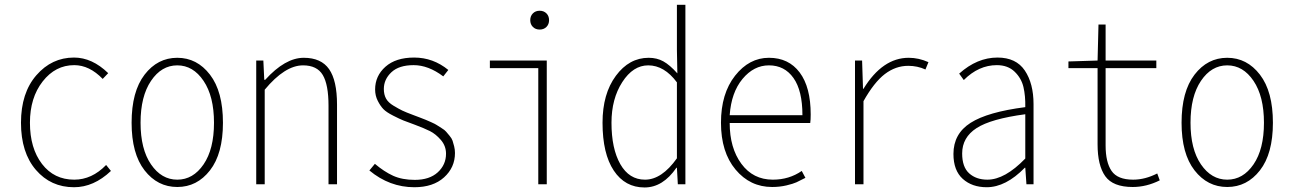

<svg xmlns="http://www.w3.org/2000/svg" viewBox="-20 -784 5492 817"><path d="M294.9 12.7Q196.3 12.7 132.8 -61Q69.3 -134.8 69.3 -261.7Q69.3 -388.7 134.8 -463.9Q200.2 -539.1 294.9 -539.1Q372.1 -539.1 440.4 -472.7L417 -448.2Q360.4 -506.8 295.9 -506.8Q215.8 -506.8 161.6 -437.5Q107.4 -368.2 107.4 -261.7Q107.4 -153.3 158.7 -86.4Q210 -19.5 295.9 -19.5Q371.1 -19.5 431.6 -82L452.1 -56.6Q378.9 12.7 294.9 12.7Z M540 -261.7Q540 -394.5 595.2 -466.3Q650.4 -538.1 734.4 -538.1Q818.4 -538.1 873.5 -466.3Q928.7 -394.5 928.7 -261.7Q928.7 -129.9 873.5 -59.1Q818.4 11.7 734.4 11.7Q650.4 11.7 595.2 -59.1Q540 -129.9 540 -261.7ZM622.6 -84.5Q667 -19.5 734.4 -19.5Q801.8 -19.5 846.2 -84.5Q890.6 -149.4 890.6 -261.7Q890.6 -374 846.2 -439.9Q801.8 -505.9 734.4 -505.9Q667 -505.9 622.6 -439.9Q578.1 -374 578.1 -261.7Q578.1 -149.4 622.6 -84.5Z M1070.3 0V-526.4H1100.6L1104.5 -444.3H1108.4Q1193.4 -538.1 1272.5 -538.1Q1346.7 -538.1 1380.4 -489.7Q1414.1 -441.4 1414.1 -338.9V0H1377.9V-334Q1377.9 -423.8 1353.5 -464.8Q1329.1 -505.9 1269.5 -505.9Q1192.4 -505.9 1106.4 -402.3V0Z M1743.2 12.7Q1637.7 12.7 1551.8 -58.6L1575.2 -86.9Q1614.3 -53.7 1652.8 -36.1Q1691.4 -18.6 1745.1 -18.6Q1807.6 -18.6 1842.8 -50.8Q1877.9 -83 1877.9 -129.9Q1877.9 -163.1 1856 -188.5Q1834 -213.9 1809.6 -226.1Q1785.2 -238.3 1746.1 -252.9Q1710.9 -265.6 1696.3 -271.5Q1681.6 -277.3 1652.8 -292Q1624 -306.6 1611.3 -319.8Q1598.6 -333 1587.4 -355Q1576.2 -377 1576.2 -403.3Q1576.2 -460.9 1620.1 -500Q1664.1 -539.1 1742.2 -539.1Q1823.2 -539.1 1887.7 -486.3L1866.2 -459Q1802.7 -506.8 1740.2 -506.8Q1677.7 -506.8 1645.5 -476.6Q1613.3 -446.3 1613.3 -405.3Q1613.3 -381.8 1622.6 -364.7Q1631.8 -347.7 1654.8 -334Q1677.7 -320.3 1691.9 -313.5Q1706.1 -306.6 1740.2 -293.9Q1743.2 -293 1764.6 -284.7Q1786.1 -276.4 1791 -274.4Q1795.9 -272.5 1814.5 -264.2Q1833 -255.9 1838.4 -252Q1843.8 -248 1858.4 -239.3Q1873 -230.5 1878.4 -223.6Q1883.8 -216.8 1893.1 -206.1Q1902.3 -195.3 1905.8 -185.1Q1909.2 -174.8 1912.6 -161.1Q1916 -147.5 1916 -132.8Q1916 -71.3 1869.6 -29.3Q1823.2 12.7 1743.2 12.7Z M2270.5 0V-494.1H2064.5V-526.4H2306.6V0ZM2305.2 -669.4Q2293.9 -658.2 2276.4 -658.2Q2258.8 -658.2 2247.6 -669.4Q2236.3 -680.7 2236.3 -698.2Q2236.3 -715.8 2247.6 -727.1Q2258.8 -738.3 2276.4 -738.3Q2293.9 -738.3 2305.2 -727.1Q2316.4 -715.8 2316.4 -698.2Q2316.4 -680.7 2305.2 -669.4Z M2722.7 13.7Q2639.6 13.7 2591.8 -58.1Q2543.9 -129.9 2543.9 -261.7Q2543.9 -384.8 2600.6 -461.4Q2657.2 -538.1 2740.2 -538.1Q2775.4 -538.1 2802.7 -522.9Q2830.1 -507.8 2862.3 -471.7L2860.4 -572.3V-763.7H2896.5V0H2864.3L2860.4 -70.3H2858.4Q2800.8 13.7 2722.7 13.7ZM2724.6 -19.5Q2795.9 -19.5 2860.4 -110.4V-433.6Q2806.6 -505.9 2738.3 -505.9Q2673.8 -505.9 2627.9 -434.6Q2582 -363.3 2582 -261.7Q2582 -151.4 2619.6 -85.4Q2657.2 -19.5 2724.6 -19.5Z M3265.6 11.7Q3171.9 11.7 3109.9 -62.5Q3047.9 -136.7 3047.9 -261.7Q3047.9 -385.7 3107.9 -461.9Q3168 -538.1 3252 -538.1Q3335.9 -538.1 3382.8 -475.6Q3429.7 -413.1 3429.7 -296.9Q3429.7 -273.4 3427.7 -260.7H3085Q3085 -154.3 3134.8 -86.9Q3184.6 -19.5 3268.6 -19.5Q3337.9 -19.5 3391.6 -56.6L3407.2 -27.3Q3382.8 -14.6 3369.1 -8.3Q3355.5 -2 3326.7 4.9Q3297.9 11.7 3265.6 11.7ZM3085 -293.9H3394.5Q3394.5 -398.4 3356.4 -452.1Q3318.4 -505.9 3252 -505.9Q3187.5 -505.9 3139.6 -448.2Q3091.8 -390.6 3085 -293.9Z M3618.2 0V-526.4H3648.4L3652.3 -406.2H3654.3Q3735.4 -538.1 3846.7 -538.1Q3889.6 -538.1 3930.7 -519.5L3918 -488.3Q3883.8 -503.9 3844.7 -503.9Q3791 -503.9 3745.1 -468.8Q3699.2 -433.6 3654.3 -353.5V0Z M4178.7 12.7Q4116.2 12.7 4076.7 -22.9Q4037.1 -58.6 4037.1 -128.9Q4037.1 -214.8 4109.9 -261.2Q4182.6 -307.6 4342.8 -328.1Q4343.8 -376 4335 -413.6Q4326.2 -451.2 4297.4 -479Q4268.6 -506.8 4221.7 -506.8Q4144.5 -506.8 4081.1 -443.4L4061.5 -470.7Q4137.7 -539.1 4224.6 -539.1Q4303.7 -539.1 4340.8 -483.9Q4377.9 -428.7 4377.9 -340.8V0H4347.7L4342.8 -70.3H4340.8Q4259.8 12.7 4178.7 12.7ZM4181.6 -19.5Q4255.9 -19.5 4342.8 -109.4V-297.9Q4196.3 -278.3 4135.3 -238.8Q4074.2 -199.2 4074.2 -130.9Q4074.2 -73.2 4104 -46.4Q4133.8 -19.5 4181.6 -19.5Z M4799.8 11.7Q4715.8 11.7 4683.1 -34.2Q4650.4 -80.1 4650.4 -169.9V-494.1H4526.4V-522.5L4650.4 -526.4L4654.3 -679.7H4684.6V-526.4H4900.4V-494.1H4684.6V-165Q4684.6 -93.8 4710 -56.6Q4735.4 -19.5 4801.8 -19.5Q4852.5 -19.5 4904.3 -45.9L4915 -16.6Q4858.4 11.7 4799.8 11.7Z M5007.8 -261.7Q5007.8 -394.5 5063 -466.3Q5118.2 -538.1 5202.1 -538.1Q5286.1 -538.1 5341.3 -466.3Q5396.5 -394.5 5396.5 -261.7Q5396.5 -129.9 5341.3 -59.1Q5286.1 11.7 5202.1 11.7Q5118.2 11.7 5063 -59.1Q5007.8 -129.9 5007.8 -261.7ZM5090.3 -84.5Q5134.8 -19.5 5202.1 -19.5Q5269.5 -19.5 5314 -84.5Q5358.4 -149.4 5358.4 -261.7Q5358.4 -374 5314 -439.9Q5269.5 -505.9 5202.1 -505.9Q5134.8 -505.9 5090.3 -439.9Q5045.9 -374 5045.9 -261.7Q5045.9 -149.4 5090.3 -84.5Z"/></svg>

Font: GenEi Gothic M ExtraLight
Style: Regular
Weight: 200
Designer: o_tamon (Modified); [Source Han Sans]
Ryoko NISHIZUKA  (kana & ideographs); Paul D. Hunt (Latin, Greek & Cyrillic); Wenl
Version: Version 1.1a;Original Version 1.004